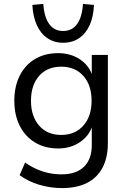

<svg xmlns="http://www.w3.org/2000/svg" viewBox="-20 -770 652 979"><path d="M297 189Q236 189 179.5 172Q123 155 80 123L108 59Q137 79 167.5 92.5Q198 106 229.5 112.5Q261 119 294 119Q369 119 408.5 80Q448 41 448 -30V-132H452Q436 -78 388 -45.5Q340 -13 277 -13Q209 -13 158.5 -43.5Q108 -74 80.5 -129Q53 -184 53 -256Q53 -329 80.5 -384Q108 -439 158.5 -469Q209 -499 277 -499Q341 -499 389 -466.5Q437 -434 453 -378H448V-490H530V-40Q530 33 503 84.5Q476 136 424 162.5Q372 189 297 189ZM292 -82Q363 -82 405 -129.5Q447 -177 447 -256Q447 -336 405 -383Q363 -430 292 -430Q221 -430 179.5 -383Q138 -336 138 -256Q138 -177 179.5 -129.5Q221 -82 292 -82ZM302 -552Q256 -552 221.5 -575.5Q187 -599 167.5 -642.5Q148 -686 145 -745L201 -750Q205 -684 230.5 -648Q256 -612 302 -612Q348 -612 373.5 -648Q399 -684 403 -750L459 -745Q457 -686 437.5 -642.5Q418 -599 383.5 -575.5Q349 -552 302 -552Z"/></svg>

Font: Nunito Sans 10pt
Style: Regular
Weight: 400
Designer: Vernon Adams
Foundry: Vernon Adams
Version: Version 3.101;gftools[0.9.27]